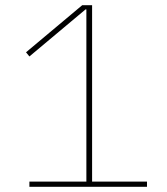

<svg xmlns="http://www.w3.org/2000/svg" viewBox="-20 -718 640 738"><path d="M545 0H93V-20H312V-682H309L93 -501L80 -517L296 -698H334V-20H545Z"/></svg>

Font: IBM Plex Sans Thin
Style: Regular
Weight: 100
Designer: Mike Abbink, Paul van der Laan, Pieter van Rosmalen
Foundry: Bold Monday
Version: Version 3.0